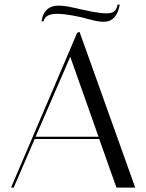

<svg xmlns="http://www.w3.org/2000/svg" viewBox="-20 -849 662 869"><path d="M42 0 137 -220H429L507 0H592L340 -705L329 -700L30 0ZM298 -592 426 -230H141ZM176 -751C186 -790 229 -797 348 -771C438 -747 501 -724 522 -827L513 -829C502 -788 490 -775 354 -805C269 -824 185 -851 168 -754Z"/></svg>

Font: Italiana
Style: Regular
Weight: 400
Designer: Santiago Orozco
Foundry: Santiago Orozco
Version: Version 1.000;PS 001.001;hotconv 1.0.56